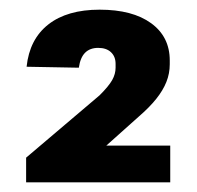

<svg xmlns="http://www.w3.org/2000/svg" viewBox="-20 -807 407 397"><path d="M34 -481 186 -610Q205 -629 212 -641.5Q219 -654 219 -667V-675Q219 -690 209.5 -699Q200 -708 183 -708Q166 -708 156 -698Q146 -688 143 -667L35 -669Q41 -726 80 -756.5Q119 -787 186 -787Q254 -787 292.5 -759Q331 -731 331 -682V-674Q331 -655 324 -637.5Q317 -620 303 -602.5Q289 -585 267 -566L135 -448L136 -506H332V-430H34Z"/></svg>

Font: Pathway Extreme SemiCondensed
Style: Bold
Weight: 700
Width: 4
Version: Version 1.001;gftools[0.9.26]